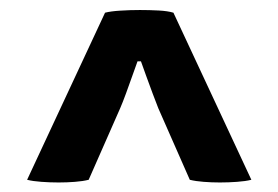

<svg xmlns="http://www.w3.org/2000/svg" viewBox="-20 -674 570 393"><path d="M494.5 -306Q482.5 -303 465.2 -301.8Q448 -300.5 430 -300.5Q413 -300.5 396.8 -301.8Q380.5 -303 368.5 -306L304 -452.5Q299.5 -464 292.5 -482.5Q285.5 -501 279 -519.2Q272.5 -537.5 268.5 -548.5H261.5Q257.5 -537.5 251 -519.2Q244.5 -501 237.8 -482.5Q231 -464 226 -452.5L161.5 -306Q149.5 -303 133.5 -301.8Q117.5 -300.5 100 -300.5Q82 -300.5 64.8 -301.8Q47.5 -303 35.5 -306L195 -648Q206.5 -651 226 -652.2Q245.5 -653.5 266.5 -653.5Q286.5 -653.5 305 -652.5Q323.5 -651.5 335 -648Z"/></svg>

Font: Signika Light SemiBold
Style: Regular
Weight: 600
Version: Version 2.003;gftools[0.9.32]